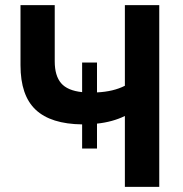

<svg xmlns="http://www.w3.org/2000/svg" viewBox="-20 -730 716 750"><path d="M467.8 -710H602.1V0H467.8V-276.9Q419.4 -253.4 358.9 -247.1V-149.9H300.8V-244.1Q178.7 -245.6 119.4 -301.3Q60.1 -356.9 60.1 -475.1V-710H193.8V-490.2Q193.8 -434.1 218.8 -405Q243.7 -376 300.8 -370.1V-485.8H358.9V-369.1Q422.9 -372.1 467.8 -395Z"/></svg>

Font: Rawline
Style: Bold
Weight: 700
Designer: Matt McInerney, Pablo Impallari, Rodrigo Fuenzalida
Foundry: Matt McInerney, Pablo Impallari, Rodrigo Fuenzalida
Version: Version 4.020;PS 004.020;hotconv 1.0.88;makeotf.lib2.5.64775